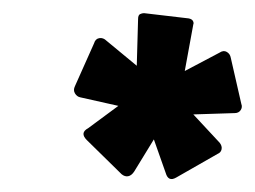

<svg xmlns="http://www.w3.org/2000/svg" viewBox="-20 -699 388 292"><path d="M165 -434 112 -486Q101 -497 114 -504L160 -538L102 -551Q97 -552 94 -557Q91 -562 94 -568L123 -633Q125 -640 131 -641Q137 -642 142 -637L188 -599L190 -670Q190 -676 193 -677.5Q196 -679 199 -679L267 -671Q272 -670 273.5 -667Q275 -664 274 -662L261 -591L314 -619Q320 -623 325 -620Q330 -617 331 -611L347 -541Q349 -536 346 -531.5Q343 -527 337 -527L274 -525L314 -482Q318 -477 317 -472Q316 -467 311 -465L248 -429Q236 -422 232 -436L214 -487L184 -438Q180 -432 175 -431Q170 -430 165 -434Z"/></svg>

Font: Sofia Sans Extra Condensed Black
Style: Italic
Weight: 900
Italic angle: -9°
Version: Version 4.100